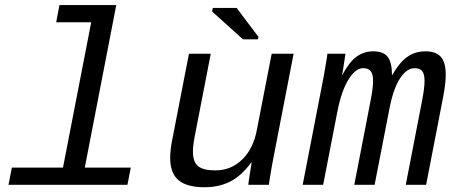

<svg xmlns="http://www.w3.org/2000/svg" viewBox="-20 -745 1840 774"><path d="M321.8 -69.3H507.3L493.7 0H14.2L27.8 -69.3H233.9L347.7 -655.3H206.5L219.7 -724.6H448.7Z M829.6 -528.3 764.6 -193.4Q757.8 -158.2 757.8 -133.3Q757.8 -92.3 778.6 -75.2Q799.3 -58.1 847.7 -58.1Q911.6 -58.1 956.5 -102.1Q1001.5 -146 1015.6 -222.2L1075.2 -528.3H1163.6L1083 -112.8Q1079.6 -96.2 1076.4 -77.9Q1073.2 -59.6 1070.6 -43.2Q1067.9 -26.9 1065.9 -15.1Q1064 -3.4 1064 0H981Q981 -5.4 986.1 -37.8Q991.2 -70.3 994.6 -90.3H993.2Q952.6 -35.6 907.5 -12.9Q862.3 9.8 804.7 9.8Q733.4 9.8 699.7 -18.6Q666 -46.9 666 -108.9Q666 -138.2 673.3 -176.3L741.7 -528.3ZM959.5 -586.4 835 -698.7 837.9 -712.9H934.1L1022 -596.2L1020 -586.4Z M1408.2 0 1473.1 -335Q1483.9 -388.7 1483.9 -418.5Q1483.9 -447.3 1474.1 -458.7Q1464.4 -470.2 1443.8 -470.2Q1413.1 -470.2 1384.8 -424.3Q1356.4 -378.4 1340.3 -296.4L1282.7 0H1200.2L1280.8 -415.5Q1284.2 -432.1 1287.4 -450.4Q1290.5 -468.8 1293.2 -485.1Q1295.9 -501.5 1297.9 -513.2Q1299.8 -524.9 1299.8 -528.3H1372.6L1363.3 -466.3L1358.9 -442.9H1359.9Q1387.7 -495.1 1417.5 -516.6Q1447.3 -538.1 1483.9 -538.1Q1526.9 -538.1 1543.5 -514.9Q1560.1 -491.7 1560.1 -445.3V-442.4H1561Q1590.8 -494.1 1622.3 -516.1Q1653.8 -538.1 1694.8 -538.1Q1737.8 -538.1 1757.3 -515.6Q1776.9 -493.2 1776.9 -444.3Q1776.9 -407.7 1766.1 -352.1L1697.8 0H1615.7L1680.7 -335Q1691.4 -388.7 1691.4 -418.5Q1691.4 -447.3 1681.6 -458.7Q1671.9 -470.2 1651.4 -470.2Q1619.6 -470.2 1592.5 -429Q1565.4 -387.7 1549.8 -306.2L1490.2 0Z"/></svg>

Font: Cousine
Style: Italic
Weight: 400
Italic angle: -12°
Monospace: yes
Designer: Steve Matteson
Foundry: Monotype Imaging Inc.
Version: Version 1.21